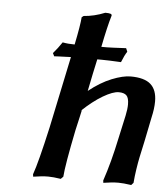

<svg xmlns="http://www.w3.org/2000/svg" viewBox="-51 -738 690 790"><g transform="rotate(5 294.0 -343.0)"><path d="M165 -202.1 227.1 -498Q219.2 -497.6 203.6 -497.1Q188 -496.6 176.5 -496.1Q165 -495.6 158.2 -495.1L151.9 -507.8Q171.4 -530.3 188 -555.2Q210.4 -550.8 237.8 -550.8Q254.4 -631.3 256.8 -665L264.2 -670.9Q307.6 -673.8 352.1 -691.9Q367.7 -691.9 373.8 -689.7Q379.9 -687.5 378.9 -682.1Q365.2 -637.2 348.1 -550.8H372.1Q386.7 -550.8 450.2 -554.2L456.1 -540Q445.3 -523.9 434.1 -495.1Q379.9 -498 355 -498H335.9Q323.2 -440.9 308.1 -365.2Q356 -403.3 401.6 -421.6Q447.3 -439.9 479 -439.9Q536.1 -439.9 562 -416.7Q587.9 -393.6 587.9 -346.2Q587.9 -316.4 579.1 -278.8L559.1 -180.2Q548.3 -131.3 544.2 -111.3Q540 -91.3 535.4 -61.3Q530.8 -31.2 528.8 -4.9L520 4.9Q486.8 0 466.8 0Q440.4 0 404.8 5.9L403.8 -3.9Q430.2 -81.5 451.2 -182.1L472.2 -277.8Q478 -305.2 478 -324.2Q478 -351.1 468 -361.1Q458 -371.1 436 -371.1Q412.1 -371.1 371.3 -347.2Q330.6 -323.2 286.1 -280.8L291 -284.2Q288.6 -272.5 282 -243.9Q275.4 -215.3 272 -200.2Q242.2 -54.2 238.8 -4.9L229 4.9Q197.3 0 176.8 0Q151.4 0 115.2 5.9L113.8 -3.9Q132.3 -55.7 165 -202.1Z"/></g></svg>

Font: Linear Smooth
Style: Bold Italic
Weight: 700
Designer: Philipp H. Poll, Flanker
Foundry: Philipp H. Poll, reworked by Flanker
Version: Version 1.061 | FøM Fix